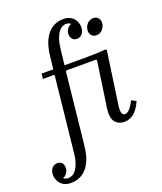

<svg xmlns="http://www.w3.org/2000/svg" viewBox="-277 -852 1035 1225"><g transform="rotate(-20 240.5 -240.0)"><path d="M-8 260Q-41 260 -61.5 246.5Q-82 233 -91.5 212.5Q-101 192 -101 171Q-101 146 -87 128.5Q-73 111 -50 111Q-30 111 -19 123.5Q-8 136 -8 156Q-8 178 -23 196.5Q-38 215 -58 215Q-77 215 -85 201.5Q-93 188 -93 177L-64 179Q-63 201 -48 213Q-33 225 -15 225Q-3 225 11 219Q25 213 37.5 197Q50 181 60 153Q70 125 74 81L127 -420L123 -425H209L203 -420L152 63Q145 134 122 177.5Q99 221 65.5 240.5Q32 260 -8 260ZM49 -425 52 -460H341L338 -425ZM132 -460 141 -544Q149 -616 172 -659Q195 -702 228 -721Q261 -740 299 -740Q334 -740 354.5 -725.5Q375 -711 383.5 -691Q392 -671 392 -652Q392 -627 378 -609Q364 -591 341 -591Q322 -591 310.5 -604Q299 -617 299 -636Q299 -659 314 -677Q329 -695 350 -695Q368 -695 376 -682Q384 -669 384 -657L356 -658Q355 -680 340 -692.5Q325 -705 307 -705Q295 -705 281.5 -698.5Q268 -692 255.5 -676Q243 -660 233.5 -632Q224 -604 219 -560L208 -460ZM531 -105 562 -88Q537 -34 508.5 -12Q480 10 445 10Q404 10 382 -18.5Q360 -47 369 -111L414 -420L409 -425H335L340 -460Q379 -460 414.5 -461Q450 -462 490 -465L495 -460L443 -97Q439 -66 445 -50.5Q451 -35 465 -35Q482 -35 498.5 -54.5Q515 -74 531 -105ZM465 -570Q446 -570 434 -583Q422 -596 422 -614Q422 -640 439 -660Q456 -680 483 -680Q503 -680 514.5 -667Q526 -654 526 -636Q526 -611 509 -590.5Q492 -570 465 -570Z"/></g></svg>

Font: Brygada 1918
Style: Italic
Weight: 400
Italic angle: -8°
Designer: Mateusz Machalski | Borys Kosmynka | Przemek Hoffer
Foundry: NIEPODLEGLA 2018
Version: Version 3.006